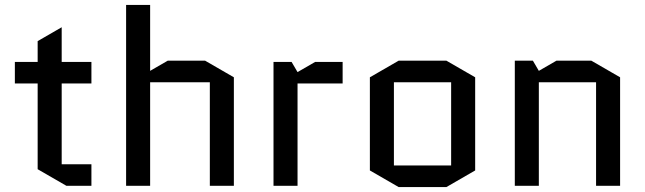

<svg xmlns="http://www.w3.org/2000/svg" viewBox="-20 -750 2603 775"><path d="M40 -413V-500H132V-584L229 -640V-500H349V-413H229V-87H349V0H248L132 -67V-413Z M586 0H489V-730H586V-464L657 -505H808L924 -438V0H827V-418H586Z M1363 -413H1181V0H1084V-500H1157L1181 -459L1252 -500H1363Z M1898 -62 1782 5H1589L1473 -62V-438L1589 -505H1782L1898 -438ZM1570 -418V-82H1801V-418Z M2483 -438V0H2386V-418H2155V0H2058V-505H2131L2155 -464L2226 -505H2367Z"/></svg>

Font: Quantico
Style: Regular
Weight: 400
Designer: Matt Desmond
Foundry: MADtype
Version: Version 2.002